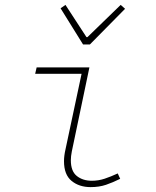

<svg xmlns="http://www.w3.org/2000/svg" viewBox="-20 -754 640 786"><path d="M351 12Q304 12 273 -13.5Q242 -39 242 -94Q242 -105 243.5 -117Q245 -129 248 -142L314 -452H124L130 -478H346L274 -134Q272 -124 271 -115Q270 -106 270 -98Q270 -53 294.5 -33.5Q319 -14 356 -14Q383 -14 408.5 -22.5Q434 -31 462 -44L472 -22Q442 -7 414 2.5Q386 12 351 12ZM320 -572 228 -720 248 -734 334 -602H338L474 -734L492 -718L348 -572Z"/></svg>

Font: SourceCodeVF
Style: Italic
Weight: 200
Italic angle: -11°
Monospace: yes
Designer: Paul D. Hunt, Teo Tuominen
Foundry: Adobe
Version: Version 1.026;hotconv 1.1.0;makeotfexe 2.6.0